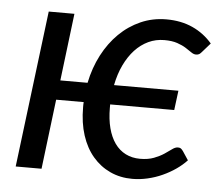

<svg xmlns="http://www.w3.org/2000/svg" viewBox="-43 -562 721 618"><g transform="rotate(5 317.5 -253.5)"><path d="M594.5 -420.5Q590 -415 586 -412.2Q582 -409.5 575 -409.5Q567.5 -409.5 559.5 -415.2Q551.5 -421 540 -428.2Q528.5 -435.5 511.8 -441.2Q495 -447 470 -447Q442.5 -447 418.5 -435.8Q394.5 -424.5 375.2 -403.8Q356 -383 342 -353.8Q328 -324.5 321 -288.5H529L521 -225.5H314V-214Q314 -178 321.5 -149.2Q329 -120.5 343.2 -100.5Q357.5 -80.5 378.2 -70Q399 -59.5 425 -59.5Q451 -59.5 469.8 -66.8Q488.5 -74 502 -83Q515.5 -92 525.2 -99.2Q535 -106.5 543.5 -106.5Q550 -106.5 553.2 -104Q556.5 -101.5 560.5 -96L579 -68Q564 -52 544.5 -38.5Q525 -25 502.5 -14.8Q480 -4.5 455.2 1.2Q430.5 7 405.5 7Q366.5 7 334 -8Q301.5 -23 277.8 -50.8Q254 -78.5 241 -118.5Q228 -158.5 228 -209Q228 -213 228 -217.2Q228 -221.5 228.5 -225.5H139.5L112 0H28.5L91 -506H174L147.5 -288.5H235.5Q245.5 -337.5 267 -378.8Q288.5 -420 319 -450Q349.5 -480 388 -497Q426.5 -514 471 -514Q518.5 -514 555.8 -497Q593 -480 619.5 -449Z"/></g></svg>

Font: Lato
Style: Italic
Weight: 400
Italic angle: -7°
Designer: Lukasz Dziedzic
Foundry: tyPoland Lukasz Dziedzic
Version: Version 2.007; 2014-02-27